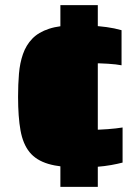

<svg xmlns="http://www.w3.org/2000/svg" viewBox="-20 -716 542 744"><path d="M288 -67Q214 -67 167 -81Q120 -95 94.5 -126.5Q69 -158 59.5 -210.5Q50 -263 50 -341Q50 -389 53.5 -430.5Q57 -472 69 -506.5Q81 -541 105 -566Q129 -591 170 -604.5Q211 -618 273 -618Q303 -618 333 -616.5Q363 -615 393 -611Q423 -607 451 -599V-463Q431 -467 398.5 -469Q366 -471 336 -471Q306 -471 288 -466Q270 -461 261 -447Q252 -433 249.5 -408Q247 -383 247 -342Q247 -302 249.5 -276.5Q252 -251 260.5 -237Q269 -223 287 -218Q305 -213 336 -213Q363 -213 397 -215.5Q431 -218 455 -222V-86Q436 -81 411 -76.5Q386 -72 355 -69.5Q324 -67 288 -67ZM214 8V-696H359V8Z"/></svg>

Font: Saira SemiExpanded ExtraBold
Style: Regular
Weight: 800
Width: 6
Designer: Hector Gatti with collaboration of the Omnibus-Type team
Foundry: Omnibus-Type
Version: Version 1.101